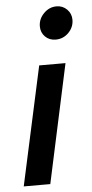

<svg xmlns="http://www.w3.org/2000/svg" viewBox="-53 -774 386 807"><g transform="rotate(-5 139.5 -371.0)"><path d="M202 -603Q175 -603 157.5 -620.5Q140 -638 140 -664Q140 -695 163 -718.5Q186 -742 217 -742Q243 -742 261 -724Q279 -706 279 -680Q279 -649 256.5 -626Q234 -603 202 -603ZM14 0 123 -501H234L126 0Z"/></g></svg>

Font: Red Hat Text Medium
Style: Italic
Weight: 500
Italic angle: -12°
Designer: Pentagram, MCKL
Foundry: Pentagram, MCKL
Version: Version 1.023; ttfautohint (v1.8.3)